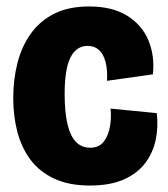

<svg xmlns="http://www.w3.org/2000/svg" viewBox="-20 -561 519 594"><path d="M258 13Q194 13 148.5 -8Q103 -29 75 -66Q47 -103 34 -152Q21 -201 21 -258Q21 -315 34 -366Q47 -417 75 -456.5Q103 -496 147.5 -518.5Q192 -541 256 -541Q328 -541 374 -512Q420 -483 439.5 -435.5Q459 -388 453 -331L311 -311Q313 -345 306.5 -369.5Q300 -394 286 -406.5Q272 -419 251 -419Q233 -419 219.5 -409.5Q206 -400 197 -381Q188 -362 184 -334Q180 -306 180 -270Q180 -215 188.5 -178Q197 -141 214.5 -122.5Q232 -104 259 -104Q287 -104 301.5 -123.5Q316 -143 320.5 -171Q325 -199 322 -225L465 -211Q470 -170 462 -130Q454 -90 430 -57.5Q406 -25 363.5 -6Q321 13 258 13Z"/></svg>

Font: Bricolage Grotesque 72pt SemiCondensed ExtraBold
Style: Regular
Weight: 800
Width: 4
Designer: Mathieu Triay
Foundry: Atelier Triay
Version: Version 1.001;gftools[0.9.33.dev8+g029e19f]